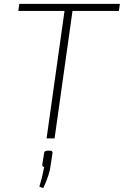

<svg xmlns="http://www.w3.org/2000/svg" viewBox="-20 -710 635 985"><path d="M590 -654H352L260 0H219L311 -654H74L79 -690H595ZM223 63H237Q252 63 249 78L240 137Q235 184 202 255L182 248Q197 198 207 146Q202 147 199 143Q196 139 197 133L206 77Q207 63 223 63Z"/></svg>

Font: Exo 2.0 Extra Light
Style: Italic
Weight: 250
Italic angle: -8°
Designer: Natanael Gama
Version: Version 1.001;PS 001.001;hotconv 1.0.70;makeotf.lib2.5.58329